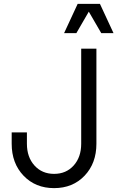

<svg xmlns="http://www.w3.org/2000/svg" viewBox="-20 -950 603 986"><path d="M40 -211.9V-270H118.2V-211.9Q118.2 -143.1 157 -100.1Q195.8 -57.1 257.8 -57.1Q319.8 -57.1 358.4 -100.1Q397 -143.1 397 -211.9V-700.2H475.1V-211.9Q475.1 -111.3 414.3 -47.6Q353.5 16.1 257.8 16.1Q162.1 16.1 101.1 -47.6Q40 -111.3 40 -211.9ZM309.1 -779.8 378.9 -930.2H493.2L563 -779.8H500L436 -890.1L372.1 -779.8Z"/></svg>

Font: Uncut Sans
Style: Regular
Weight: 400
Designer: Kasper Nordkvist
Foundry: UNCUT.wtf
Version: Version 1.304;Glyphs 3.2 (3246)